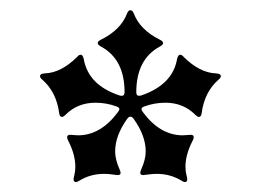

<svg xmlns="http://www.w3.org/2000/svg" viewBox="-20 -816 512 377"><path d="M58.6 -666.5Q58.6 -671.4 67.9 -671.9Q100.1 -672.9 131.8 -704.6Q134.8 -708.5 138.7 -708.5Q142.6 -708.5 144.5 -699.7Q153.8 -648.4 215.3 -628.4Q216.8 -627.9 219.2 -627.9Q224.6 -627.9 224.6 -634.8Q224.6 -699.7 178.2 -724.6Q171.9 -728 171.9 -731.4Q171.9 -734.9 177.7 -737.8Q217.3 -757.3 229.5 -789.6Q231.9 -795.9 236.1 -795.9Q240.2 -795.9 242.7 -789.6Q254.9 -757.3 294.4 -737.8Q300.3 -734.9 300.3 -731.4Q300.3 -728 293.9 -724.6Q247.6 -699.7 247.6 -634.8Q247.6 -627.9 252.9 -627.9Q254.9 -627.9 256.8 -628.4Q318.8 -649.4 327.6 -699.7Q329.6 -708.5 333.5 -708.5Q337.4 -708.5 340.3 -704.6Q372.1 -672.9 404.3 -671.9Q413.6 -671.4 413.6 -666.5Q413.6 -663.1 409.2 -659.7Q381.3 -635.3 376 -593.8Q375 -586.4 370.6 -586.4Q367.7 -586.4 363.3 -590.8Q339.8 -614.3 304.7 -614.3Q283.2 -614.3 263.2 -606.9Q257.8 -605 257.8 -601.6Q257.8 -599.6 260.7 -595.7Q294.4 -550.3 338.9 -550.3Q343.3 -550.3 347.2 -550.8Q351.1 -551.3 354 -551.3Q360.4 -551.3 360.4 -546.9Q360.4 -543.9 358.4 -540Q344.2 -512.7 344.2 -488.8Q344.2 -480 345.9 -473.1Q347.7 -466.3 347.7 -464.4Q347.7 -458.5 343.3 -458.5Q340.8 -458.5 336.9 -460.9Q314.9 -474.6 288.1 -474.6Q279.3 -474.6 271.2 -473.4Q263.2 -472.2 261.2 -472.2Q255.4 -472.2 255.4 -476.6Q255.4 -479 257.3 -483.4Q266.1 -502.9 266.1 -518.6Q266.1 -549.8 242.2 -583Q239.3 -586.9 236.1 -586.9Q232.9 -586.9 230 -583Q206.1 -549.8 206.1 -518.6Q206.1 -502.9 214.8 -483.4Q216.8 -479 216.8 -476.6Q216.8 -472.2 210.9 -472.2Q209 -472.2 200.9 -473.4Q192.9 -474.6 184.1 -474.6Q157.2 -474.6 135.3 -460.9Q131.3 -458.5 128.9 -458.5Q124.5 -458.5 124.5 -464.4Q124.5 -466.3 126.2 -473.1Q127.9 -480 127.9 -488.8Q127.9 -512.7 113.8 -540Q111.8 -543.9 111.8 -546.9Q111.8 -551.3 118.2 -551.3Q121.1 -551.3 125 -550.8Q128.9 -550.3 133.3 -550.3Q177.7 -550.3 211.4 -595.7Q214.4 -599.6 214.4 -601.6Q214.4 -605 209 -606.9Q189 -614.3 167.5 -614.3Q132.3 -614.3 108.9 -590.8Q104.5 -586.4 101.6 -586.4Q97.2 -586.4 96.2 -593.8Q90.8 -635.3 63 -659.7Q58.6 -663.1 58.6 -666.5Z"/></svg>

Font: UnifrakturMaguntia20
Style: Book
Weight: 400
Designer: j. 'mach' wust, Gerrit Ansmann, Georg Duffner, based on a font by Peter Wiegel, original typeface by Carl Albert Fahrenw
Version: Version 2017-03-19